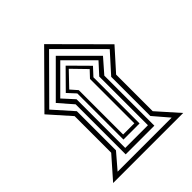

<svg xmlns="http://www.w3.org/2000/svg" viewBox="-200 -886 909 909"><g transform="rotate(-45 255.0 -431.0)"><path d="M21 -83 116 -191V-436L21 -543L255 -779L490 -543L394 -436V-191L490 -83ZM217 -212H292V-509L324 -543L255 -614L187 -543L217 -509ZM179 -160H331V-486L383 -543L255 -671L127 -543L179 -486ZM201 -194V-503L164 -543L255 -635L346 -543L309 -503V-194ZM159 -137V-472L97 -543L255 -701L413 -543L351 -472V-137ZM74 -106H436L370 -183V-445L458 -542.7L255 -746L53 -542.7L140 -445V-183Z"/></g></svg>

Font: Noto Naskh Arabic UI
Style: Regular
Weight: 400
Designer: Monotype Design Team, David Williams, Mohamad Dakak and Nizar Qandah
Foundry: Monotype Imaging Inc.
Version: Version 2.014